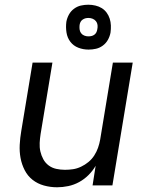

<svg xmlns="http://www.w3.org/2000/svg" viewBox="-20 -785 640 813"><path d="M222 8Q193 8 166 0.5Q139 -7 118 -23.5Q97 -40 84.5 -64.5Q72 -89 67 -116Q62 -143 63.5 -172Q65 -201 70 -230L118 -520H202L152 -218Q149 -199 148 -180Q147 -161 151 -143.5Q155 -126 163.5 -110.5Q172 -95 186 -84.5Q200 -74 218 -70Q236 -66 255 -66Q272 -66 289 -68.5Q306 -71 323 -79Q340 -87 354.5 -99Q369 -111 379 -126.5Q389 -142 395 -159Q401 -176 404 -193L458 -520H542L456 0H372L385 -83Q373 -62 355 -44Q337 -26 315 -14Q293 -2 269 3Q245 8 222 8ZM355 -575Q332 -575 311.5 -583Q291 -591 278 -608Q265 -625 261.5 -647.5Q258 -670 261 -693Q264 -709 272 -723.5Q280 -738 293.5 -748Q307 -758 322.5 -761.5Q338 -765 354 -765Q369 -765 384 -761.5Q399 -758 411 -750.5Q423 -743 431.5 -731.5Q440 -720 444.5 -706Q449 -692 449.5 -677Q450 -662 448 -647Q445 -631 437 -616.5Q429 -602 415.5 -592Q402 -582 386.5 -578.5Q371 -575 355 -575ZM354 -631Q361 -631 367.5 -632.5Q374 -634 379.5 -638Q385 -642 388 -648Q391 -654 392 -661Q394 -670 393 -679Q392 -688 386.5 -695Q381 -702 372.5 -705.5Q364 -709 355 -709Q348 -709 342 -707.5Q336 -706 330 -702Q324 -698 321 -692Q318 -686 317 -679Q316 -670 317 -661Q318 -652 323 -645Q328 -638 336.5 -634.5Q345 -631 354 -631Z"/></svg>

Font: Iosevka Extended Oblique
Style: Regular
Weight: 400
Width: 7
Italic angle: -9°
Monospace: yes
Designer: Belleve Invis
Foundry: Belleve Invis
Version: Version 32.0.1; ttfautohint (v1.8.4)